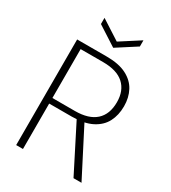

<svg xmlns="http://www.w3.org/2000/svg" viewBox="-211 -994 983 1102"><g transform="rotate(30 280.0 -443.0)"><path d="M76 0V-700H272Q353 -700 403.5 -674Q454 -648 477.5 -603.5Q501 -559 501 -502Q501 -443 477.5 -398Q454 -353 403 -327Q352 -301 270 -301H121V0ZM456 0 294 -319H345L509 0ZM121 -338H270Q361 -338 407.5 -380Q454 -422 454 -502Q454 -578 408 -620Q362 -662 270 -662H121ZM279 -762 150 -845V-886L279 -803L408 -886V-845Z"/></g></svg>

Font: DM Sans 20pt ExtraLight
Style: Regular
Weight: 250
Version: Version 4.004;gftools[0.9.30]